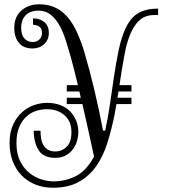

<svg xmlns="http://www.w3.org/2000/svg" viewBox="-20 -860 790 900"><path d="M564.9 -719.2Q590.8 -777.8 628.9 -798.8Q667 -819.8 721.2 -819.8V-790H710Q666 -790 641.1 -771Q616.2 -752 599.1 -717.8Q577.1 -675.8 564.5 -608.4Q551.8 -541 540 -460.9H596.2V-431.2H535.2L530.8 -401.9H596.2V-372.1H525.9L516.1 -317.9Q502 -249 482.4 -187.5Q462.9 -126 430.4 -80.1Q397.9 -34.2 348.9 -7.1Q299.8 20 228 20Q182.1 20 144.5 4.4Q106.9 -11.2 80.6 -38.6Q54.2 -65.9 39.6 -104.5Q24.9 -143.1 24.9 -189.9Q24.9 -241.2 42 -277.1Q59.1 -313 85 -335.4Q110.8 -357.9 141.4 -367.9Q171.9 -377.9 200.2 -377.9Q234.9 -377.9 262.5 -367.4Q290 -356.9 308.6 -337.9Q327.1 -318.8 337.2 -293.9Q347.2 -269 347.2 -241.2Q347.2 -221.2 341.1 -199.7Q335 -178.2 322 -160.6Q309.1 -143.1 288.6 -131.6Q268.1 -120.1 240.2 -120.1Q183.1 -120.1 160.6 -156.5Q138.2 -192.9 138.2 -247.1H169.9Q169.9 -228 172.9 -210.4Q175.8 -192.9 183.8 -179.4Q191.9 -166 205.6 -158Q219.2 -149.9 240.2 -149.9Q269 -149.9 292 -171.4Q314.9 -192.9 314.9 -241.2Q314.9 -291 282.5 -319.6Q250 -348.1 200.2 -348.1Q172.9 -348.1 147.5 -339.6Q122.1 -331.1 102.1 -312Q82 -293 69.6 -262.9Q57.1 -232.9 57.1 -189.9Q57.1 -139.2 74.5 -104.5Q91.8 -69.8 118.4 -48.8Q145 -27.8 175 -18.8Q205.1 -9.8 230 -9.8Q285.2 -9.8 334.5 -33.9Q383.8 -58.1 420.9 -126Q417 -143.1 411.4 -168.9Q405.8 -194.8 398.9 -226.8Q392.1 -258.8 383.5 -295.9Q375 -333 366.2 -372.1H293V-401.9H358.9Q356.9 -409.2 355.5 -416Q354 -422.9 352.1 -431.2H293V-460.9H345.2Q336.9 -496.1 328.4 -529.5Q319.8 -563 312 -591.8Q301.8 -627.9 289.8 -666.5Q277.8 -705.1 261 -737.1Q244.1 -769 219.5 -789.6Q194.8 -810.1 161.1 -810.1Q120.1 -810.1 99.6 -787.6Q79.1 -765.1 79.1 -731Q79.1 -696.8 94 -679.9Q108.9 -663.1 132.8 -663.1Q152.8 -663.1 164.8 -675Q176.8 -687 176.8 -706.1Q176.8 -728 162.8 -736.1Q148.9 -744.1 134.8 -744.1V-773.9Q167 -773.9 188 -756.3Q209 -738.8 209 -706.1Q209 -673.8 187 -653.3Q165 -632.8 132.8 -632.8Q90.8 -632.8 68.8 -658.9Q46.9 -685.1 46.9 -730Q46.9 -780.8 79.8 -810.3Q112.8 -839.8 164.1 -839.8Q198.2 -839.8 224.6 -830.3Q251 -820.8 272.9 -803.2Q311 -771 335.4 -720Q359.9 -668.9 375 -617.2Q400.9 -529.8 423.3 -434.3Q445.8 -338.9 462.9 -248H473.1Q485.8 -305.2 495.4 -371.1Q504.9 -437 514.4 -501.5Q523.9 -565.9 535.9 -623Q547.9 -680.2 564.9 -719.2Z"/></svg>

Font: Sevillana
Style: Regular
Weight: 400
Designer: Olga Umpeleva
Foundry: Brownfox
Version: Version 1.001